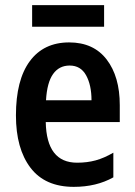

<svg xmlns="http://www.w3.org/2000/svg" viewBox="-20 -717 525 747"><path d="M249 -552Q344 -552 395 -485.5Q446 -419 446 -308V-242H158Q161 -84 280 -84Q319 -84 352 -93Q385 -102 421 -123V-27Q355 10 267 10Q155 10 98.5 -64.5Q42 -139 42 -268Q42 -406 96 -479Q150 -552 249 -552ZM251 -462Q210 -462 186.5 -429Q163 -396 159 -327H336Q336 -386 315 -424Q294 -462 251 -462ZM385 -697V-613H105V-697Z"/></svg>

Font: Noto Sans Lao Looped Condensed SemiBold
Style: Regular
Weight: 600
Width: 3
Designer: Mark Frömberg, Ben Mitchell
Foundry: The Fontpad Ltd
Version: Version 1.002; ttfautohint (v1.8.4.7-5d5b)